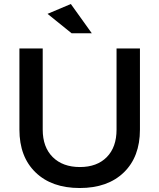

<svg xmlns="http://www.w3.org/2000/svg" viewBox="-20 -945 804 970"><path d="M78.1 -290V-700.2H195.8V-290Q195.8 -201.7 246.3 -151.4Q296.9 -101.1 383.8 -101.1Q469.7 -101.1 519.3 -151.1Q568.8 -201.2 568.8 -290V-700.2H687V-290Q687 -152.8 605.7 -74Q524.4 4.9 382.8 4.9Q241.2 4.9 159.7 -74Q78.1 -152.8 78.1 -290ZM220.2 -875 337.9 -924.8 443.8 -776.9H341.8Z"/></svg>

Font: Trueno
Style: Regular
Weight: 400
Designer: Julieta Ulanovsky
Foundry: Julieta Ulanovsky
Version: Version 3.001b | FøM Fix